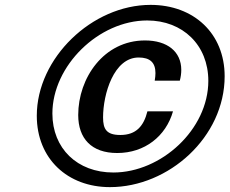

<svg xmlns="http://www.w3.org/2000/svg" viewBox="-20 -755 942 788"><path d="M131 -280C131 -103 258 13 431 13C673 13 902 -193 902 -442C902 -618 775 -735 598 -735C358 -735 131 -517 131 -280ZM195 -289C195 -485 385 -671 584 -671C730 -671 835 -570 835 -423C835 -224 642 -47 445 -47C297 -47 195 -146 195 -289ZM301 -283C301 -187 355 -127 461 -127C574 -127 661 -196 690 -298H585C570 -238 539 -201 474 -201C417 -201 403 -225 403 -273C403 -369 447 -519 549 -519C596 -519 618 -498 618 -455C618 -446 617 -436 615 -424H718C722 -439 724 -454 724 -468C724 -543 667 -589 575 -589C406 -589 301 -435 301 -283Z"/></svg>

Font: Perun SemiBold Italic
Style: Regular
Weight: 400
Italic angle: -12°
Foundry: Copyright (c) Stefan Peev, Context Ltd, 2016
Version: Version 1.026